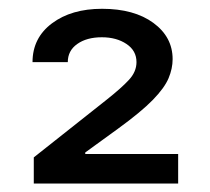

<svg xmlns="http://www.w3.org/2000/svg" viewBox="-20 -860 482 441"><path d="M57.6 -438.5V-498.5L223.6 -629.9Q258.8 -657.7 276.1 -676.5Q293.5 -695.3 293.5 -717.3Q293.5 -743.7 270.5 -759Q247.6 -774.4 213.9 -774.4Q179.2 -774.4 157.5 -759Q135.7 -743.7 135.7 -717.3H54.7Q54.7 -772.9 99.4 -806.4Q144 -839.8 214.4 -839.8Q288.1 -839.8 332.3 -807.4Q376.5 -774.9 376.5 -724.1Q376.5 -702.6 367.2 -680.4Q357.9 -658.2 331.1 -630.6Q304.2 -603 250.5 -564L175.8 -509.8V-506.3H389.2V-438.5Z"/></svg>

Font: Inter
Style: Regular
Weight: 400
Designer: Rasmus Andersson
Foundry: rsms
Version: Version 4.001;git-9221beed3